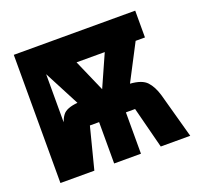

<svg xmlns="http://www.w3.org/2000/svg" viewBox="-100 -647 786 756"><g transform="rotate(-20 293.0 -268.5)"><path d="M311 -291 370.6 -424.8H252.4ZM124 -421.9V-220.7Q129.9 -237.3 138.7 -249Q153.8 -269.5 201.2 -273.9ZM30.3 0V-537.1H539.1V-424.8H500L421.4 -273.9Q470.7 -270.5 490.7 -249Q510.7 -227.5 522 -189.5L574.2 0H450.7L406.2 -173.3H367.7V0H255.4V-173.3H216.8L172.4 0Z"/></g></svg>

Font: Consola Mono
Style: Bold
Weight: 700
Monospace: yes
Designer: Wojciech Kalinowski "wmk69" (wmk69@o2.pl)
Foundry: Wojciech Kalinowski "wmk69" (wmk69@o2.pl)
Version: Version 2.1.0